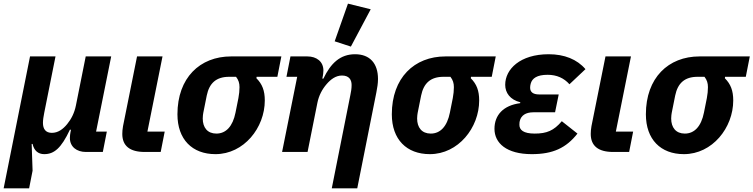

<svg xmlns="http://www.w3.org/2000/svg" viewBox="-46 -835 4140 1055"><path d="M114 200 133 103 128 -44H133C141 -8 163 12 197 12C251 12 290 -20 338 -122H344L341 -107C340 -102 338 -88 338 -77C338 -28 376 0 426 0H519L541 -112H482L565 -525H425L371 -255C363 -215 346 -181 323 -153C300 -125 273 -105 239 -105C205 -105 190 -126 190 -160C190 -175 193 -196 197 -215L259 -525H119L-26 200Z M859 -112H764L847 -525H707L630 -142C627 -127 626 -109 626 -99C626 -33 668 0 749 0H837Z M1478 -413 1500 -525H1224C1052 -525 929 -407 929 -207C929 -69 1010 12 1138 12C1294 12 1409 -133 1409 -283C1409 -337 1395 -373 1363 -405L1364 -413ZM1251 -413C1265 -395 1270 -378 1270 -356C1270 -336 1268 -318 1264 -296L1248 -216C1233 -141 1196 -101 1143 -101C1094 -101 1068 -134 1068 -184C1068 -197 1070 -209 1071 -215L1090 -310C1104 -378 1142 -413 1213 -413Z M1991 -784 1866 -815 1793 -608 1882 -579ZM1644 0 1698 -270C1706 -310 1724 -344 1748 -372C1771 -399 1799 -420 1833 -420C1871 -420 1886 -398 1886 -368C1886 -348 1883 -331 1879 -312L1777 200H1917L2022 -327C2027 -354 2031 -376 2031 -401C2031 -487 1986 -537 1905 -537C1823 -537 1771 -487 1731 -403H1725L1728 -418C1729 -423 1731 -437 1731 -448C1731 -497 1693 -525 1643 -525H1550L1528 -413H1587L1504 0Z M2656 -413 2678 -525H2402C2230 -525 2107 -407 2107 -207C2107 -69 2188 12 2316 12C2472 12 2587 -133 2587 -283C2587 -337 2573 -373 2541 -405L2542 -413ZM2429 -413C2443 -395 2448 -378 2448 -356C2448 -336 2446 -318 2442 -296L2426 -216C2411 -141 2374 -101 2321 -101C2272 -101 2246 -134 2246 -184C2246 -197 2248 -209 2249 -215L2268 -310C2282 -378 2320 -413 2391 -413Z M3041 -169C2997 -117 2958 -101 2892 -101C2830 -101 2808 -121 2808 -149C2808 -161 2809 -166 2810 -170C2817 -200 2842 -218 2885 -218H3004L3024 -316H2917C2882 -316 2867 -330 2867 -353C2867 -361 2868 -367 2870 -375C2878 -405 2905 -424 2963 -424C3013 -424 3053 -406 3083 -372L3171 -455C3125 -509 3055 -537 2969 -537C2812 -537 2730 -455 2730 -369C2730 -325 2757 -287 2813 -273L2812 -268C2720 -256 2671 -203 2671 -127C2671 -49 2737 12 2876 12C2992 12 3065 -22 3127 -101Z M3433 -112H3338L3421 -525H3281L3204 -142C3201 -127 3200 -109 3200 -99C3200 -33 3242 0 3323 0H3411Z M4052 -413 4074 -525H3798C3626 -525 3503 -407 3503 -207C3503 -69 3584 12 3712 12C3868 12 3983 -133 3983 -283C3983 -337 3969 -373 3937 -405L3938 -413ZM3825 -413C3839 -395 3844 -378 3844 -356C3844 -336 3842 -318 3838 -296L3822 -216C3807 -141 3770 -101 3717 -101C3668 -101 3642 -134 3642 -184C3642 -197 3644 -209 3645 -215L3664 -310C3678 -378 3716 -413 3787 -413Z"/></svg>

Font: LVC Sans
Style: Bold Italic
Weight: 700
Italic angle: -11.31°
Designer: Mike Abbink, Paul van der Laan, Pieter van Rosmalen
Foundry: Bold Monday
Version: Version 3.0